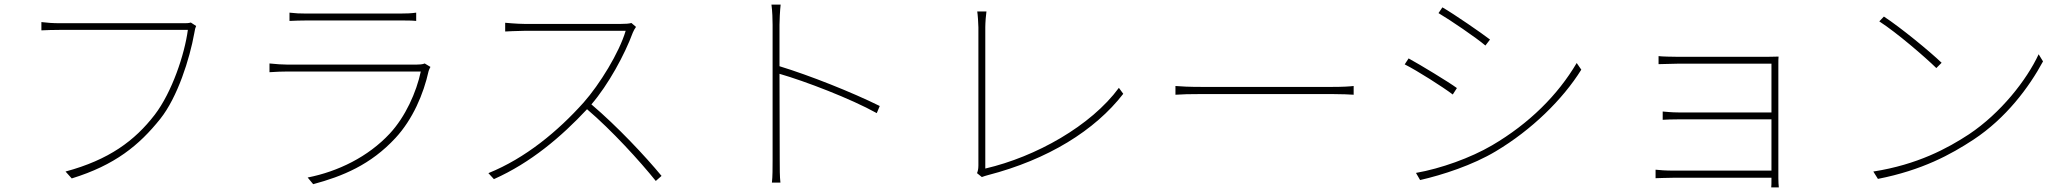

<svg xmlns="http://www.w3.org/2000/svg" viewBox="-20 -777 9000 835"><path d="M833 -664 810 -679C799 -676 792 -676 781 -676C746 -676 280 -676 241 -676C208 -676 185 -678 160 -681V-645C185 -646 206 -647 240 -647C280 -647 742 -647 797 -647C783 -541 728 -376 653 -278C566 -165 454 -82 265 -31L292 -1C480 -59 585 -145 677 -260C752 -354 805 -521 825 -633C828 -651 829 -655 833 -664Z M1239 -722V-686C1264 -687 1286 -688 1314 -688C1365 -688 1659 -688 1716 -688C1747 -688 1769 -688 1790 -686V-722C1769 -719 1748 -718 1717 -718C1657 -718 1359 -718 1314 -718C1284 -718 1264 -719 1239 -722ZM1852 -486 1827 -501C1819 -497 1803 -496 1790 -496C1756 -496 1262 -496 1231 -496C1208 -496 1182 -498 1152 -501V-463C1182 -465 1208 -466 1231 -466C1262 -466 1762 -466 1810 -466C1791 -376 1743 -269 1675 -196C1581 -95 1450 -31 1318 -5L1342 24C1469 -10 1592 -60 1700 -177C1775 -258 1822 -368 1844 -468C1845 -473 1849 -480 1852 -486Z M2746 -660 2726 -677C2715 -674 2701 -673 2680 -673C2649 -673 2287 -673 2261 -673C2229 -673 2177 -678 2177 -678V-640C2177 -640 2231 -643 2261 -643C2287 -643 2671 -643 2701 -643C2673 -548 2588 -410 2518 -331C2406 -206 2265 -89 2104 -24L2128 2C2288 -69 2422 -183 2533 -302C2641 -210 2763 -76 2832 10L2857 -12C2786 -98 2665 -227 2552 -323C2626 -409 2697 -540 2732 -635C2734 -641 2742 -655 2746 -660Z M3340 -81C3340 -46 3340 -8 3337 17H3374C3371 -8 3371 -46 3371 -81L3370 -456C3481 -424 3680 -348 3793 -285L3806 -316C3685 -376 3501 -449 3370 -489V-669C3370 -688 3372 -731 3375 -757H3335C3339 -730 3340 -690 3340 -669C3340 -586 3340 -116 3340 -81Z M4229 -24 4250 -7C4258 -10 4267 -13 4275 -15C4538 -83 4742 -210 4865 -369L4846 -395C4725 -230 4485 -95 4265 -44C4265 -70 4265 -580 4265 -659C4265 -678 4268 -716 4270 -727H4230C4232 -716 4235 -674 4235 -658C4235 -580 4235 -106 4235 -57C4235 -41 4232 -31 4229 -24Z M5092 -403V-365C5117 -367 5156 -368 5210 -368C5241 -368 5710 -368 5770 -368C5817 -368 5850 -366 5867 -365V-403C5849 -401 5822 -399 5769 -399C5710 -399 5239 -399 5210 -399C5149 -399 5116 -401 5092 -403Z M6253 -745 6236 -720C6287 -690 6400 -613 6440 -579L6460 -605C6425 -632 6305 -715 6253 -745ZM6138 -25 6156 6C6253 -16 6385 -59 6485 -119C6641 -212 6776 -344 6857 -474L6837 -503C6755 -364 6631 -240 6469 -145C6375 -90 6246 -44 6138 -25ZM6106 -523 6089 -497C6143 -470 6256 -398 6298 -366L6316 -394C6281 -420 6157 -495 6106 -523Z M7180 -39V-2C7196 -2 7225 -4 7259 -4H7684V-1C7684 21 7684 30 7683 38H7716C7715 26 7714 14 7714 -2C7714 -93 7714 -466 7714 -497C7714 -514 7714 -523 7715 -531C7704 -531 7690 -530 7668 -530C7588 -530 7304 -530 7274 -530C7258 -530 7205 -531 7193 -533V-498C7205 -498 7258 -500 7274 -500C7303 -500 7656 -500 7684 -500V-288H7280C7250 -288 7224 -291 7211 -292V-256C7227 -257 7250 -258 7281 -258H7684V-35H7258C7225 -35 7196 -37 7180 -39Z M8173 -705 8153 -684C8229 -635 8352 -529 8401 -481L8424 -504C8372 -554 8245 -658 8173 -705ZM8127 -31 8147 1C8340 -37 8464 -105 8563 -170C8704 -263 8804 -397 8865 -510L8846 -541C8794 -429 8681 -285 8543 -193C8450 -132 8319 -61 8127 -31Z"/></svg>

Font: Noto Sans JP Thin
Style: Regular
Weight: 100
Designer: Ryoko NISHIZUKA 西塚涼子 (kana, bopomofo & ideographs); Paul D. Hunt (Latin, Greek & Cyrillic); Sandoll Communications 산돌커뮤니
Foundry: Adobe
Version: Version 2.004;hotconv 1.0.118;makeotfexe 2.5.65603